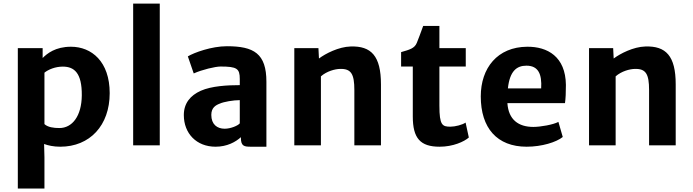

<svg xmlns="http://www.w3.org/2000/svg" viewBox="-20 -832 3967 1099"><path d="M232.4 -7.8C254.9 0.5 286.1 7.8 324.7 7.8C494.1 7.8 607.9 -113.8 607.9 -298.8C607.9 -479.5 504.4 -564.5 386.2 -564.5C296.9 -564.5 249.5 -525.4 224.1 -500V-556.6H82V247.1H234.4V67.9ZM234.4 -121.6V-416C257.3 -434.6 296.9 -450.7 339.4 -450.7C405.3 -450.7 449.2 -414.1 448.2 -286.6C447.3 -166.5 392.6 -99.1 320.3 -99.1C286.6 -99.1 254.4 -103.5 234.4 -121.6Z M742.2 0H894.5V-811.5H742.2Z M1032.2 -173.3C1032.2 -68.4 1104.5 7.8 1213.9 7.8C1279.8 7.8 1329.1 -19.5 1358.9 -46.9V-43C1358.9 5.4 1378.9 7.8 1416 7.8H1504.9V-363.8C1504.9 -525.4 1433.6 -567.4 1278.8 -567.4C1190.9 -567.4 1090.8 -530.8 1055.2 -509.3L1088.9 -411.6C1136.2 -433.1 1212.4 -451.2 1242.2 -451.2C1336.4 -451.2 1352.5 -439.5 1352.5 -379.9V-344.7C1282.2 -344.7 1190.9 -339.8 1129.4 -312.5C1069.3 -285.6 1032.2 -240.7 1032.2 -173.3ZM1189.5 -174.3C1189.5 -215.8 1214.8 -230 1237.8 -238.8C1260.7 -249.5 1315.9 -258.8 1352.5 -258.8V-126C1342.3 -112.8 1300.3 -95.2 1266.1 -95.2C1222.7 -95.2 1189.5 -120.1 1189.5 -174.3Z M1664.6 0H1816.9V-395C1850.6 -424.8 1897.9 -437 1926.3 -437.5C1990.2 -439.5 2008.3 -408.2 2008.3 -316.4V0H2160.6V-349.1C2160.6 -512.2 2104.5 -569.8 1986.8 -565.9C1918.5 -564 1843.3 -525.4 1805.7 -497.1L1802.7 -556.6H1664.6Z M2342.8 -165.5C2342.8 -40.5 2385.7 7.8 2496.6 7.8C2572.8 7.8 2636.7 -21 2663.6 -44.9L2645 -130.4C2627.4 -117.7 2585 -106.9 2558.6 -106.9C2511.7 -106.9 2495.1 -114.7 2495.1 -227.5V-451.2H2646V-556.6H2495.1V-683.6H2402.3C2389.2 -647.5 2375 -608.9 2365.7 -586.4C2352.5 -554.7 2324.7 -547.9 2275.9 -533.7V-451.2H2342.8Z M2731.9 -280.3C2731.9 -99.6 2824.7 7.8 2994.6 7.8C3081.1 7.8 3164.6 -18.1 3201.2 -47.9L3176.3 -134.3C3147 -118.2 3072.8 -105.5 3033.2 -105.5C2947.3 -105.5 2890.6 -147 2884.3 -241.7H3213.9C3217.8 -266.6 3219.2 -304.2 3219.2 -346.2C3217.3 -508.3 3113.3 -565.4 2998 -564.5C2827.1 -563.5 2731.9 -442.4 2731.9 -280.3ZM2887.2 -326.2C2897.9 -424.8 2937 -456.1 2993.2 -456.1C3061.5 -456.1 3082.5 -407.7 3077.6 -326.2Z M3351.6 0H3503.9V-395C3537.6 -424.8 3585 -437 3613.3 -437.5C3677.2 -439.5 3695.3 -408.2 3695.3 -316.4V0H3847.7V-349.1C3847.7 -512.2 3791.5 -569.8 3673.8 -565.9C3605.5 -564 3530.3 -525.4 3492.7 -497.1L3489.7 -556.6H3351.6Z"/></svg>

Font: Merriweather Sans
Style: Bold
Weight: 700
Designer: Eben Sorkin ( eben@eyebytes.com )
Foundry: Eben Sorkin
Version: Version 1.003